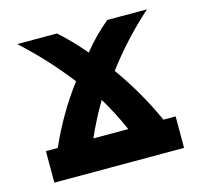

<svg xmlns="http://www.w3.org/2000/svg" viewBox="-84 -628 754 719"><g transform="rotate(-15 293.0 -268.5)"><path d="M225.6 -122.1H360.8Q331.5 -189.5 293 -253.4Q254.4 -188.5 225.6 -122.1ZM41.5 0V-122.1H87.4Q140.6 -242.7 218.3 -345.7Q136.2 -451.2 41.5 -537.1H195.3Q246.6 -491.7 292 -437Q335.9 -492.2 390.6 -537.1H544.4Q445.8 -449.2 368.2 -345.7Q444.3 -239.3 497.1 -122.1H544.4V0Z"/></g></svg>

Font: Consola Mono
Style: Bold
Weight: 700
Monospace: yes
Designer: Wojciech Kalinowski "wmk69" (wmk69@o2.pl)
Foundry: Wojciech Kalinowski "wmk69" (wmk69@o2.pl)
Version: Version 2.1.0